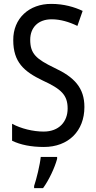

<svg xmlns="http://www.w3.org/2000/svg" viewBox="-20 -744 494 985"><path d="M413 -195C413 -293 362 -348 259 -396C166 -441 135 -468 135 -540C135 -602 175 -645 245 -645C289 -645 334 -632 377 -611L404 -688C362 -708 307 -724 244 -724C129 -725 47 -649 48 -538C48 -425 103 -377 199 -331C295 -287 327 -256 327 -187C327 -120 283 -69 204 -69C150 -69 88 -84 42 -109V-22C85 -1 140 10 205 10C331 10 413 -72 413 -195ZM273 71V61H189C185 102 167 175 155 210V221H201C231 180 261 116 273 71Z"/></svg>

Font: Noto Sans Kannada Condensed
Style: Regular
Weight: 400
Width: 3
Designer: Jelle Bosma - Monotype Design Team
Foundry: Monotype Imaging Inc.
Version: Version 2.005